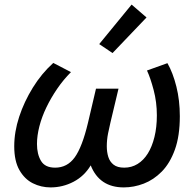

<svg xmlns="http://www.w3.org/2000/svg" viewBox="-20 -806 846 836"><path d="M200 10Q159 10 123 -8Q87 -26 64.5 -65.5Q42 -105 42 -169Q42 -232 63.5 -297.5Q85 -363 123 -424.5Q161 -486 212 -532L289 -492Q256 -459 229 -419.5Q202 -380 182 -338.5Q162 -297 151.5 -256Q141 -215 141 -179Q141 -135 158.5 -105.5Q176 -76 220 -76Q273 -76 305.5 -121Q338 -166 363 -271L398 -420H496L461 -273Q456 -253 450.5 -225Q445 -197 445 -169Q445 -144 451.5 -123Q458 -102 474.5 -89Q491 -76 521 -76Q553 -76 579 -92Q605 -108 623.5 -137.5Q642 -167 652.5 -209.5Q663 -252 663 -304Q663 -361 649 -414Q635 -467 620 -499L709 -531Q733 -489 748 -429Q763 -369 763 -300Q763 -214 741.5 -154.5Q720 -95 684.5 -59Q649 -23 606 -6.5Q563 10 519 10Q466 10 430 -14Q394 -38 375 -86Q347 -39 300 -14.5Q253 10 200 10ZM470 -575 412 -614 553 -786 618 -730Z"/></svg>

Font: Ubuntu Sans Medium
Style: Italic
Weight: 500
Italic angle: -13.5°
Designer: Dalton Maag Ltd
Foundry: Dalton Maag Ltd
Version: Version 1.006